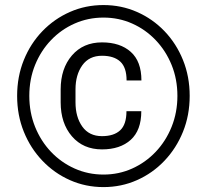

<svg xmlns="http://www.w3.org/2000/svg" viewBox="-20 -741 832 771"><path d="M48.8 -356Q48.8 -433.6 75.7 -500Q102.5 -566.4 150.4 -616Q198.2 -665.5 261 -693.1Q323.7 -720.7 395.5 -720.7Q467.3 -720.7 530 -693.1Q592.8 -665.5 640.4 -616Q688 -566.4 714.8 -500Q741.7 -433.6 741.7 -356Q741.7 -278.3 714.8 -211.9Q688 -145.5 640.4 -95.5Q592.8 -45.4 530 -17.6Q467.3 10.3 395.5 10.3Q323.7 10.3 261 -17.6Q198.2 -45.4 150.4 -95.5Q102.5 -145.5 75.7 -211.9Q48.8 -278.3 48.8 -356ZM97.7 -356Q97.7 -289.6 120.8 -231.9Q144 -174.3 184.8 -131.3Q225.6 -88.4 279.8 -64.2Q334 -40 395.5 -40Q457 -40 510.7 -64.2Q564.5 -88.4 605.2 -131.3Q646 -174.3 669.2 -231.9Q692.4 -289.6 692.4 -356Q692.4 -422.9 669.2 -480Q646 -537.1 605.2 -579.8Q564.5 -622.6 510.7 -646.5Q457 -670.4 395.5 -670.4Q334 -670.4 279.8 -646.5Q225.6 -622.6 184.8 -579.8Q144 -537.1 120.8 -480Q97.7 -422.9 97.7 -356ZM487.8 -294.4H547.4Q547.4 -217.8 504.9 -179.4Q462.4 -141.1 389.6 -141.1Q314 -141.1 268.8 -193.6Q223.6 -246.1 223.6 -330.1V-381.8Q223.6 -465.8 268.8 -518.3Q314 -570.8 389.6 -570.8Q462.4 -570.8 505.1 -532.7Q547.9 -494.6 547.9 -418H488.3Q488.3 -470.2 462.9 -493.7Q437.5 -517.1 389.6 -517.1Q337.9 -517.1 310.5 -478.8Q283.2 -440.4 283.2 -382.3V-330.1Q283.2 -271 310.5 -232.7Q337.9 -194.3 389.6 -194.3Q437.5 -194.3 462.6 -217.8Q487.8 -241.2 487.8 -294.4Z"/></svg>

Font: Vazirmatn UI Light
Style: Regular
Weight: 300
Designer: Saber Rastikerdar
Foundry: Saber Rastikerdar
Version: Version 33.003